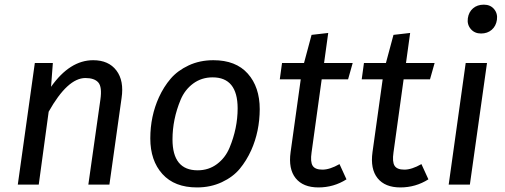

<svg xmlns="http://www.w3.org/2000/svg" viewBox="-20 -800 2187 832"><path d="M383.8 -539.1Q450.7 -539.1 484.4 -494.6Q518.1 -450.2 506.8 -375L454.1 0H362.8L415 -368.2Q422.9 -423.3 406 -442.6Q389.2 -461.9 350.1 -461.9Q272.9 -461.9 190.9 -315.9L147.9 0H57.1L130.9 -526.9H209L201.2 -423.8Q282.7 -539.1 383.8 -539.1Z M901.4 -464.8Q853.5 -464.8 817.1 -438Q780.8 -411.1 762.7 -367.7Q727.5 -283.2 727.5 -195.8Q727.5 -62 836.4 -62Q884.3 -62 920.4 -89.1Q956.5 -116.2 974.6 -159.7Q1009.8 -244.1 1009.8 -331.1Q1009.3 -464.8 901.4 -464.8ZM904.8 -539.1Q1002 -539.1 1053.7 -481Q1105.5 -422.9 1105.5 -326.7Q1105 -230.5 1068.8 -149.4Q1048.3 -104 1019 -68.6Q989.7 -33.2 941.2 -10.5Q892.6 12.2 833.5 12.2Q736.3 12.2 683.8 -45.9Q631.3 -104 631.3 -200.2Q631.3 -296.4 668.9 -378.9Q689.5 -423.8 719.5 -459Q749.5 -494.1 797.6 -516.6Q845.7 -539.1 904.8 -539.1Z M1451.2 -88.9 1481.4 -22.9Q1426.3 12.2 1359.9 12.2Q1293.5 12.2 1261.2 -27.8Q1229 -67.9 1239.3 -141.1L1283.2 -456.1H1192.4L1202.1 -526.9H1297.4L1330.1 -648.9L1402.3 -657.2L1384.3 -526.9H1508.3L1488.3 -456.1H1374L1330.1 -139.2Q1324.2 -99.1 1334.7 -82Q1345.2 -64.9 1377.2 -64.9Q1409.2 -64.9 1451.2 -88.9Z M1806.2 -88.9 1836.4 -22.9Q1781.2 12.2 1714.8 12.2Q1648.4 12.2 1616.2 -27.8Q1584 -67.9 1594.2 -141.1L1638.2 -456.1H1547.4L1557.1 -526.9H1652.3L1685.1 -648.9L1757.3 -657.2L1739.3 -526.9H1863.3L1843.3 -456.1H1729L1685.1 -139.2Q1679.2 -99.1 1689.7 -82Q1700.2 -64.9 1732.2 -64.9Q1764.2 -64.9 1806.2 -88.9Z M2016.1 0H1924.3L1998 -526.9H2090.3ZM2029.8 -763.9Q2048.3 -779.8 2076.7 -779.8Q2105 -779.8 2121.1 -760.5Q2137.2 -741.2 2133.3 -714.1Q2129.4 -687 2110.8 -670.9Q2092.3 -654.8 2064.5 -654.8Q2036.6 -654.8 2020 -674.3Q2003.4 -693.8 2007.3 -720.9Q2011.2 -748 2029.8 -763.9Z"/></svg>

Font: FiraSans-Italic
Style: Italic
Weight: 400
Italic angle: -8°
Designer: Carrois Corporate & Edenspiekermann AG
Foundry: Carrois Corporate GbR & Edenspiekermann AG
Version: Version 3.106;PS 003.106;hotconv 1.0.70;makeotf.lib2.5.58329